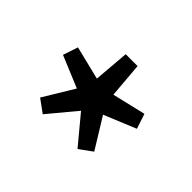

<svg xmlns="http://www.w3.org/2000/svg" viewBox="-75 -942 617 617"><g transform="rotate(45 233.5 -633.5)"><path d="M154 -471 233 -566 312 -471 356 -503 292 -607 401 -652 384 -703 270 -676 260 -796H206L196 -675L82 -703L65 -652L173 -607L110 -503Z"/></g></svg>

Font: Microsoft YaHei
Style: Regular
Weight: 400
Designer: Ryoko NISHIZUKA 西塚涼子 (kana, bopomofo & ideographs); Paul D. Hunt (Latin, Greek & Cyrillic); Sandoll Communications 산돌커뮤니
Foundry: Adobe
Version: Version 2.001;hotconv 1.0.111;makeotfexe 2.5.65597